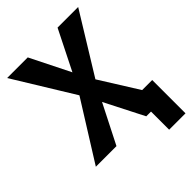

<svg xmlns="http://www.w3.org/2000/svg" viewBox="-238 -806 1061 1061"><g transform="rotate(-45 293.0 -275.5)"><path d="M446.8 141.6H574.7V-118.7H496.1L355.5 -343.3L570.8 -693.4H409.7L293 -460.4L176.8 -693.4H15.6L230.5 -343.3L15.6 0H176.8L293 -229L409.7 0H446.8Z"/></g></svg>

Font: CaskaydiaCove Nerd Font
Style: Bold
Weight: 700
Designer: Aaron Bell
Foundry: Saja Typeworks
Version: Version 2111.1;Nerd Fonts 2.3.0